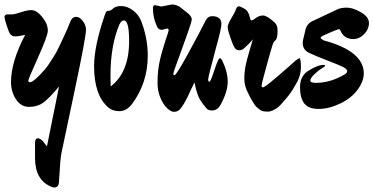

<svg xmlns="http://www.w3.org/2000/svg" viewBox="-22 -544 1663 855"><path d="M18 -480Q24 -480 33 -480Q42 -480 71 -489.5Q100 -499 117 -499Q134 -499 149.5 -485.5Q165 -472 178 -451Q191 -430 191 -407.5Q191 -385 147.5 -288.5Q104 -192 104 -185Q104 -178 112 -178Q128 -178 179 -236Q190 -249 203.5 -270.5Q217 -292 224 -303Q231 -314 243.5 -341Q256 -368 260 -376Q279 -416 293 -452Q301 -469 317 -469Q333 -469 347 -450Q361 -431 361 -412Q361 -379 309 -134Q257 111 251.5 138Q246 165 241 260Q241 291 220 291Q213 291 207 288Q134 258 134 160V93Q134 72 147 72Q159 72 172.5 89Q186 106 187 108L241 -159Q196 -105 170 -86.5Q144 -68 107.5 -68Q71 -68 49 -102Q27 -136 27 -179Q27 -268 90 -389Q62 -382 44.5 -382Q27 -382 19 -400Q15 -408 6.5 -434.5Q-2 -461 -2 -467Q-2 -482 18 -480Z M566 -81Q541 -49 510.5 -49Q480 -49 462 -64Q397 -118 397 -249Q397 -340 446 -481Q450 -491 453 -493.5Q456 -496 463.5 -496Q471 -496 482 -506.5Q493 -517 518.5 -517Q544 -517 570 -498Q596 -479 608 -447Q636 -372 636 -296Q636 -175 566 -81ZM530 -453Q519 -453 510 -436Q470 -341 470 -209Q470 -176 471 -159Q553 -222 553 -361Q553 -453 530 -453Z M744 -524Q767 -524 787 -507Q789 -505 799.5 -497Q810 -489 816 -484Q832 -469 832 -458.5Q832 -448 814 -398Q796 -348 776 -292Q750 -223 750 -216Q750 -209 755 -209Q763 -209 815 -304Q867 -399 894 -453Q904 -472 922 -472Q964 -472 964 -437Q964 -417 938 -324Q905 -201 905 -190.5Q905 -180 910.5 -180Q916 -180 933 -232.5Q950 -285 957 -285Q961 -285 967 -276Q992 -224 992 -180Q992 -136 961 -79Q947 -52 922 -52Q906 -52 899 -60Q879 -83 875 -91Q856 -115 844 -177Q837 -164 826 -140Q803 -87 784 -63Q772 -46 753.5 -46Q735 -46 713 -72Q680 -117 679.5 -173Q679 -229 690.5 -278Q702 -327 726 -397L729 -409Q729 -417 722 -417L699 -411Q682 -411 675 -431Q659 -467 659 -509Q659 -521 669 -521L696 -515Z M1290 -160Q1278 -136 1251.5 -104.5Q1225 -73 1216 -66Q1189 -47 1172.5 -47Q1156 -47 1148 -49Q1140 -51 1132.5 -57.5Q1125 -64 1120.5 -67.5Q1116 -71 1109.5 -81.5Q1103 -92 1101 -95Q1099 -98 1092 -111Q1085 -124 1085 -125Q1066 -160 1066 -191.5Q1066 -223 1071.5 -250.5Q1077 -278 1089 -318Q1101 -358 1104 -369Q1089 -350 1064 -328Q1054 -320 1042.5 -320Q1031 -320 1023.5 -330.5Q1016 -341 1004 -376Q992 -411 992 -423.5Q992 -436 1008 -462.5Q1024 -489 1027 -498Q1032 -516 1042 -516Q1047 -516 1066 -505.5Q1085 -495 1091 -465Q1093 -453 1100 -453Q1103 -453 1117.5 -464Q1132 -475 1149.5 -475Q1167 -475 1202 -443Q1214 -431 1214 -409Q1214 -387 1211.5 -378Q1209 -369 1206 -366Q1197 -359 1192.5 -346.5Q1188 -334 1165.5 -252.5Q1143 -171 1143 -163Q1143 -155 1149 -155Q1157 -155 1213 -203Q1269 -251 1294 -274Q1309 -285 1311 -285Q1318 -285 1318 -243.5Q1318 -202 1290 -160Z M1551 -370Q1510 -370 1494 -408Q1492 -414 1487.5 -414Q1483 -414 1454.5 -402Q1426 -390 1416 -385Q1406 -380 1406 -375.5Q1406 -371 1420 -364Q1598 -316 1598 -217Q1598 -182 1570.5 -144.5Q1543 -107 1493 -83Q1443 -59 1397 -59Q1351 -59 1332.5 -84Q1314 -109 1314 -156Q1314 -203 1347 -226Q1391 -255 1419 -255Q1426 -255 1426 -251.5Q1426 -248 1410.5 -239Q1395 -230 1377.5 -213Q1360 -196 1360 -185.5Q1360 -175 1384 -175Q1448 -175 1510 -211Q1524 -218 1524 -227.5Q1524 -237 1503 -247Q1482 -257 1432.5 -276Q1383 -295 1354.5 -308.5Q1326 -322 1326 -353Q1326 -362 1330.5 -378.5Q1335 -395 1336 -401Q1341 -436 1367.5 -449Q1394 -462 1482 -503Q1497 -510 1523 -510Q1549 -510 1585 -489.5Q1621 -469 1621 -441.5Q1621 -414 1599.5 -392Q1578 -370 1551 -370Z"/></svg>

Font: Ma Shan Zheng
Style: Regular
Weight: 400
Designer: ZhongQi
Foundry: ZhongQi
Version: Version 2.001